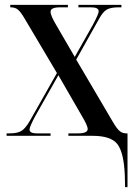

<svg xmlns="http://www.w3.org/2000/svg" viewBox="-20 -556 548 786"><path d="M492 210H502V-10H497Q482 -10 470.5 -19Q459 -28 442 -57L292 -312L384 -476Q401 -508 417.5 -517Q434 -526 465 -526H477V-536H301V-526H352Q384 -526 384 -510Q384 -499 360 -454L286 -323L211 -452Q187 -492 187 -508Q187 -526 226 -526H258V-536H22V-526H24Q42 -526 53.5 -516.5Q65 -507 82 -478L213 -257L102 -61Q84 -30 67.5 -20Q51 -10 20 -10H7V0H187V-10H130Q101 -10 101 -26Q101 -37 124 -80L219 -248L313 -85Q339 -42 339 -28Q339 -10 299 -10H260V0H359Q434 0 460.5 34Q487 68 491 162Z"/></svg>

Font: Noto Serif Display Condensed Semi
Style: Regular
Weight: 600
Width: 3
Designer: Monotype Design Team
Foundry: Monotype Imaging Inc.
Version: Version 1.900